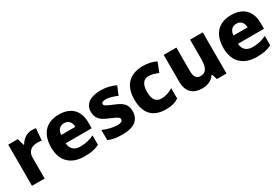

<svg xmlns="http://www.w3.org/2000/svg" viewBox="54 -1384 3233 2218"><g transform="rotate(-30 1671.0 -274.5)"><path d="M391 -559C322 -559 264 -514 232 -459H225L199 -549H72V0H241V-275C241 -377 313 -401 377 -401C400 -401 419 -399 431 -396L445 -554C433 -556 409 -559 391 -559Z M750 -559C591 -559 485 -466 485 -271C485 -78 604 10 770 10C859 10 915 -2 969 -30V-155C908 -126 854 -113 784 -113C703 -113 658 -159 655 -231H1002V-309C1002 -473 905 -559 750 -559ZM753 -442C815 -442 846 -398 847 -340H658C664 -410 701 -442 753 -442Z M1511 -166C1511 -263 1458 -300 1364 -338C1270 -377 1251 -387 1251 -410C1251 -430 1271 -440 1309 -440C1350 -440 1404 -424 1458 -400L1506 -514C1439 -545 1379 -559 1309 -559C1175 -559 1088 -506 1088 -402C1088 -310 1133 -271 1231 -230C1331 -188 1349 -177 1349 -151C1349 -127 1328 -113 1277 -113C1229 -113 1153 -129 1089 -158V-22C1148 2 1200 10 1278 10C1438 10 1511 -57 1511 -166Z M1858 10C1934 10 1983 -5 2029 -35V-173C1982 -143 1931 -125 1873 -125C1806 -125 1765 -170 1765 -273C1765 -375 1803 -425 1872 -425C1913 -425 1951 -412 1998 -393L2047 -520C2001 -543 1944 -559 1872 -559C1710 -559 1594 -472 1594 -272C1594 -76 1693 10 1858 10Z M2667 -549H2498V-299C2498 -186 2475 -124 2393 -124C2338 -124 2315 -163 2315 -238V-549H2146V-191C2146 -50 2227 10 2340 10C2408 10 2472 -14 2507 -70H2517L2539 0H2667Z M3048 -559C2889 -559 2783 -466 2783 -271C2783 -78 2902 10 3068 10C3157 10 3213 -2 3267 -30V-155C3206 -126 3152 -113 3082 -113C3001 -113 2956 -159 2953 -231H3300V-309C3300 -473 3203 -559 3048 -559ZM3051 -442C3113 -442 3144 -398 3145 -340H2956C2962 -410 2999 -442 3051 -442Z"/></g></svg>

Font: Noto Sans Bengali UI ExtraBold
Style: Regular
Weight: 800
Designer: Jelle Bosma - Monotype Design Team
Foundry: Monotype Imaging Inc.
Version: Version 2.003